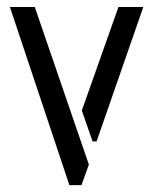

<svg xmlns="http://www.w3.org/2000/svg" viewBox="-20 -538 445 558"><path d="M8.8 -517.6H81.1L238.3 -59.6L216.8 0H181.6ZM217.8 -216.8 324.2 -517.6H396.5L260.7 -127H249Z"/></svg>

Font: Post No Bills Colombo
Style: Medium
Weight: 600
Designer: Kosala Senevirathne, Siva Puranthara, Lasantha Premarathna, Tharique Azeez
Foundry: Mooniak
Version: Version 1.220 ; ttfautohint (v1.5)